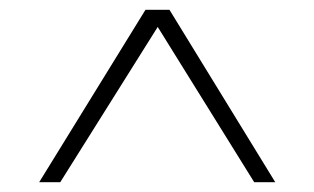

<svg xmlns="http://www.w3.org/2000/svg" viewBox="-20 -750 642 392"><path d="M60 -378 277 -730H326L542 -378H499L302 -695L103 -378Z"/></svg>

Font: REM Thin
Style: Regular
Weight: 250
Designer: Octavio Pardo
Foundry: Ashler Design
Version: Version 1.005;gftools[0.9.28]